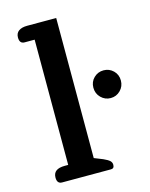

<svg xmlns="http://www.w3.org/2000/svg" viewBox="-109 -780 663 850"><g transform="rotate(-15 222.5 -355.0)"><path d="M46 -28Q46 -68 99 -68H115V-642H69Q46 -642 46 -670Q46 -690 60 -700Q74 -710 99 -710H232V-68L272 -52Q292 -43 300 -35.5Q308 -28 308 -17Q308 0 293 0H69Q46 0 46 -28ZM311 -369Q311 -396 329.5 -414Q348 -432 374 -432Q400 -432 418.5 -414Q437 -396 437 -369Q437 -342 418.5 -323.5Q400 -305 374 -305Q348 -305 329.5 -323.5Q311 -342 311 -369Z"/></g></svg>

Font: Maitree SemiBold
Style: Regular
Weight: 600
Designer: CadsonDemak Team
Foundry: CadsonDemak
Version: Version 1.001